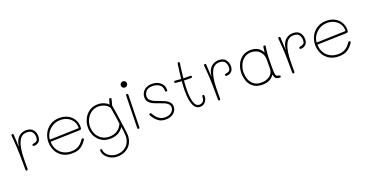

<svg xmlns="http://www.w3.org/2000/svg" viewBox="-38 -1518 4970 2603"><g transform="rotate(-20 2447.0 -217.0)"><path d="M414 -378Q414 -326 386 -299.5Q358 -273 319 -273Q307 -273 302.5 -276.5Q298 -280 298 -288Q298 -296 302 -299.5Q306 -303 314 -304Q344 -307 363.5 -320.5Q383 -334 383 -377Q383 -417 361 -448Q339 -479 283 -479Q210 -479 174 -414Q138 -349 129 -228Q125 -174 125 -70V-14Q125 7 109 7Q101 7 97.5 2.5Q94 -2 94 -13L92 -226Q91 -331 77 -485L75 -507V-509Q75 -516 80 -520Q85 -524 92 -524Q107 -524 107 -507L117 -327Q127 -422 172.5 -466Q218 -510 284 -510Q351 -510 382.5 -470.5Q414 -431 414 -378Z M514 -253Q514 -321 544 -380Q574 -439 631 -475.5Q688 -512 766 -512Q833 -512 885 -484.5Q937 -457 966 -409.5Q995 -362 995 -302Q995 -277 989 -269Q983 -261 961 -261L545 -249Q545 -190 571.5 -140Q598 -90 648.5 -60.5Q699 -31 766 -31Q817 -31 852.5 -47.5Q888 -64 908 -85Q928 -106 953 -141Q956 -145 962 -145Q969 -145 975 -140.5Q981 -136 981 -129Q981 -124 975 -116Q942 -66 895.5 -33Q849 0 765 0Q683 0 626.5 -36Q570 -72 542 -130Q514 -188 514 -253ZM959 -292Q963 -292 964.5 -294Q966 -296 966 -304Q966 -354 940.5 -394Q915 -434 870 -457.5Q825 -481 769 -481Q701 -481 650 -448.5Q599 -416 572 -368.5Q545 -321 545 -279Z M1543 -113Q1551 -57 1555 -26Q1559 5 1559 24Q1559 90 1530.5 141.5Q1502 193 1449.5 221.5Q1397 250 1328 250Q1278 250 1233.5 228Q1189 206 1162 169.5Q1135 133 1135 92Q1135 86 1139.5 82.5Q1144 79 1151 79Q1157 79 1161 83.5Q1165 88 1165 93Q1165 125 1188 154Q1211 183 1248.5 201Q1286 219 1328 219Q1391 219 1436.5 192.5Q1482 166 1505 121.5Q1528 77 1528 24Q1528 -4 1523.5 -43Q1519 -82 1513 -110Q1486 -65 1436.5 -37.5Q1387 -10 1321 -10Q1243 -10 1190 -46Q1137 -82 1111 -138.5Q1085 -195 1085 -256Q1085 -319 1112.5 -377Q1140 -435 1192 -471.5Q1244 -508 1315 -508Q1368 -508 1408 -490Q1448 -472 1468 -450L1476 -480Q1486 -516 1488 -519Q1493 -530 1502 -530Q1508 -530 1513.5 -527Q1519 -524 1519 -519L1518 -509Q1516 -498 1511 -478.5Q1506 -459 1503 -449L1496 -424Q1509 -356 1528 -223L1535 -171ZM1505 -160Q1492 -260 1473 -369L1468 -399Q1451 -434 1407 -455.5Q1363 -477 1315 -477Q1259 -477 1213.5 -446.5Q1168 -416 1142 -365Q1116 -314 1116 -256Q1116 -201 1139 -152Q1162 -103 1208.5 -72Q1255 -41 1321 -41Q1384 -41 1431.5 -71Q1479 -101 1505 -160Z M1699 -638Q1699 -657 1712 -670.5Q1725 -684 1745 -684Q1764 -684 1776 -671.5Q1788 -659 1788 -639Q1788 -619 1774.5 -607Q1761 -595 1743 -595Q1725 -595 1712 -607.5Q1699 -620 1699 -638ZM1711 -21 1721 -484Q1721 -504 1737 -504Q1745 -504 1749 -499.5Q1753 -495 1753 -484L1742 -22Q1742 -6 1727 -6Q1711 -6 1711 -21Z M1935 -117Q1928 -128 1928 -133Q1928 -140 1933.5 -145Q1939 -150 1947 -150Q1953 -150 1957 -145.5Q1961 -141 1969 -126Q2024 -29 2119 -29Q2175 -29 2210 -57.5Q2245 -86 2245 -127Q2245 -156 2226.5 -175.5Q2208 -195 2181 -207Q2154 -219 2108 -235Q2055 -253 2022 -268.5Q1989 -284 1966.5 -310.5Q1944 -337 1944 -378Q1944 -413 1961 -444.5Q1978 -476 2013 -496.5Q2048 -517 2100 -517Q2174 -517 2221.5 -477Q2269 -437 2269 -374Q2269 -361 2265.5 -356.5Q2262 -352 2254 -352Q2237 -352 2237 -370Q2237 -430 2196 -458Q2155 -486 2099 -486Q2030 -486 2003 -451Q1976 -416 1976 -379Q1976 -349 1995 -328.5Q2014 -308 2042 -294.5Q2070 -281 2117 -265Q2169 -246 2200.5 -231Q2232 -216 2254 -190.5Q2276 -165 2276 -128Q2276 -93 2257 -63.5Q2238 -34 2202 -16Q2166 2 2118 2Q2051 2 2010 -30Q1969 -62 1935 -117Z M2718 -112Q2718 -68 2689 -34Q2660 0 2613 0Q2489 0 2489 -274Q2489 -330 2496 -412Q2439 -416 2408 -419Q2401 -420 2398.5 -424Q2396 -428 2396 -435Q2396 -443 2400.5 -447Q2405 -451 2411 -450Q2469 -444 2499 -443Q2508 -537 2525 -653Q2526 -662 2530 -666Q2534 -670 2541 -670Q2548 -670 2552.5 -666Q2557 -662 2556 -653Q2538 -528 2530 -441Q2562 -440 2630 -440Q2647 -440 2647 -424Q2647 -410 2630 -410L2588 -409Q2569 -409 2527 -411Q2520 -324 2520 -269Q2520 -164 2541 -97.5Q2562 -31 2614 -31Q2642 -31 2664.5 -51Q2687 -71 2687 -117Q2687 -127 2690 -132.5Q2693 -138 2702 -138Q2711 -138 2714.5 -132.5Q2718 -127 2718 -112Z M3192 -378Q3192 -326 3164 -299.5Q3136 -273 3097 -273Q3085 -273 3080.5 -276.5Q3076 -280 3076 -288Q3076 -296 3080 -299.5Q3084 -303 3092 -304Q3122 -307 3141.5 -320.5Q3161 -334 3161 -377Q3161 -417 3139 -448Q3117 -479 3061 -479Q2988 -479 2952 -414Q2916 -349 2907 -228Q2903 -174 2903 -70V-14Q2903 7 2887 7Q2879 7 2875.5 2.5Q2872 -2 2872 -13L2870 -226Q2869 -331 2855 -485L2853 -507V-509Q2853 -516 2858 -520Q2863 -524 2870 -524Q2885 -524 2885 -507L2895 -327Q2905 -422 2950.5 -466Q2996 -510 3062 -510Q3129 -510 3160.5 -470.5Q3192 -431 3192 -378Z M3779 -19Q3779 -3 3764 -3Q3724 -3 3706.5 -19Q3689 -35 3681 -78Q3658 -38 3615.5 -15.5Q3573 7 3512 7Q3426 7 3377 -33Q3328 -73 3310 -128Q3292 -183 3292 -236Q3292 -298 3316 -356.5Q3340 -415 3390.5 -453Q3441 -491 3516 -491Q3578 -491 3618.5 -467Q3659 -443 3684 -394L3694 -467Q3696 -477 3698.5 -481Q3701 -485 3709 -485Q3718 -485 3723.5 -480.5Q3729 -476 3728 -470Q3719 -424 3714 -359Q3710 -313 3710 -235V-167Q3710 -110 3713 -84Q3716 -58 3726.5 -47Q3737 -36 3760 -34Q3770 -33 3774.5 -30.5Q3779 -28 3779 -19ZM3678 -168Q3679 -219 3679 -285Q3679 -353 3650.5 -392Q3622 -431 3584.5 -445.5Q3547 -460 3516 -460Q3448 -460 3404.5 -422.5Q3361 -385 3342 -333Q3323 -281 3323 -236Q3323 -192 3338 -144Q3353 -96 3394 -60.5Q3435 -25 3507 -25Q3578 -25 3627.5 -61.5Q3677 -98 3678 -168Z M4263 -378Q4263 -326 4235 -299.5Q4207 -273 4168 -273Q4156 -273 4151.5 -276.5Q4147 -280 4147 -288Q4147 -296 4151 -299.5Q4155 -303 4163 -304Q4193 -307 4212.5 -320.5Q4232 -334 4232 -377Q4232 -417 4210 -448Q4188 -479 4132 -479Q4059 -479 4023 -414Q3987 -349 3978 -228Q3974 -174 3974 -70V-14Q3974 7 3958 7Q3950 7 3946.5 2.5Q3943 -2 3943 -13L3941 -226Q3940 -331 3926 -485L3924 -507V-509Q3924 -516 3929 -520Q3934 -524 3941 -524Q3956 -524 3956 -507L3966 -327Q3976 -422 4021.5 -466Q4067 -510 4133 -510Q4200 -510 4231.5 -470.5Q4263 -431 4263 -378Z M4363 -253Q4363 -321 4393 -380Q4423 -439 4480 -475.5Q4537 -512 4615 -512Q4682 -512 4734 -484.5Q4786 -457 4815 -409.5Q4844 -362 4844 -302Q4844 -277 4838 -269Q4832 -261 4810 -261L4394 -249Q4394 -190 4420.5 -140Q4447 -90 4497.5 -60.5Q4548 -31 4615 -31Q4666 -31 4701.5 -47.5Q4737 -64 4757 -85Q4777 -106 4802 -141Q4805 -145 4811 -145Q4818 -145 4824 -140.5Q4830 -136 4830 -129Q4830 -124 4824 -116Q4791 -66 4744.5 -33Q4698 0 4614 0Q4532 0 4475.5 -36Q4419 -72 4391 -130Q4363 -188 4363 -253ZM4808 -292Q4812 -292 4813.5 -294Q4815 -296 4815 -304Q4815 -354 4789.5 -394Q4764 -434 4719 -457.5Q4674 -481 4618 -481Q4550 -481 4499 -448.5Q4448 -416 4421 -368.5Q4394 -321 4394 -279Z"/></g></svg>

Font: Mali ExtraLight
Style: Regular
Weight: 275
Version: Version 1.000; ttfautohint (v1.6)